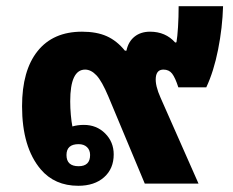

<svg xmlns="http://www.w3.org/2000/svg" viewBox="-20 -591 750 618"><path d="M232 7Q156 7 111 -46Q51 -117 51 -249Q51 -364 101 -426.5Q151 -489 244 -489Q291 -489 323.5 -474.5Q356 -460 382 -428H387Q393 -457 413 -473Q433 -489 463 -489Q513 -489 544 -454L548 -455Q551 -472 553 -504Q555 -536 555 -571H698Q696 -502 682 -431.5Q668 -361 644 -310H554Q544 -341 534 -354Q524 -367 506 -367Q484 -367 481.5 -341.5Q479 -316 497 -276L619 0H446L329 -280Q308 -330 290.5 -348.5Q273 -367 254 -367Q206 -367 206 -265Q206 -243 208 -221Q210 -199 213 -184Q230 -189 250 -189Q291 -189 318.5 -161.5Q346 -134 346 -94Q346 -48 315 -20.5Q284 7 232 7ZM233 -56Q270 -56 270 -92Q270 -108 260 -117.5Q250 -127 233 -127Q194 -127 194 -92Q194 -56 233 -56Z"/></svg>

Font: Noto Sans Thai Looped UI ExtraBold
Style: Regular
Weight: 800
Designer: Cadson Demak Team
Foundry: Cadson Demak Co., Ltd.
Version: Version 1.000